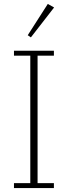

<svg xmlns="http://www.w3.org/2000/svg" viewBox="-20 -956 345 976"><path d="M51 -25H134V-673H51V-698H254V-673H171V-25H254V0H51ZM121 -777 223 -936 255 -918 137 -766Z"/></svg>

Font: IBM Plex Serif ExtLt
Style: Regular
Weight: 200
Designer: Mike Abbink, Paul van der Laan, Pieter van Rosmalen
Foundry: Bold Monday
Version: Version 3.001